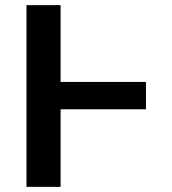

<svg xmlns="http://www.w3.org/2000/svg" viewBox="-20 -727 671 747"><path d="M547.9 -301.8H215.8V0H83V-707H215.8V-408.2H547.9Z"/></svg>

Font: Pretendard JP SemiBold
Style: Regular
Weight: 600
Designer: Base glyphs from Inter by Rasmus Andersson; Hangeul glyphs from Noto Sans CJK(Source Han Sans) by Jang Soo-young and Kan
Foundry: Kil Hyung-jin
Version: Version 1.309